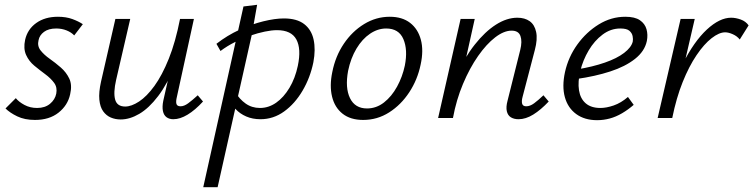

<svg xmlns="http://www.w3.org/2000/svg" viewBox="-20 -493 3147 802"><path d="M126 8Q83 8 52 -7Q21 -22 3 -40L46 -83Q59 -67 82.5 -54.5Q106 -42 135 -42Q168 -42 189 -59.5Q210 -77 215 -102Q220 -128 206 -147Q192 -166 169 -183Q146 -200 123.5 -218.5Q101 -237 89 -263.5Q77 -290 85 -327Q95 -371 131.5 -397Q168 -423 222 -423Q256 -423 282 -413.5Q308 -404 326 -392L290 -345Q278 -358 258 -366Q238 -374 215 -374Q183 -374 164 -360Q145 -346 141 -325Q135 -301 149.5 -282.5Q164 -264 187.5 -247.5Q211 -231 234 -211Q257 -191 269.5 -164.5Q282 -138 273 -99Q263 -53 224.5 -22.5Q186 8 126 8Z M484 6Q462 6 443 -2Q424 -10 411 -28Q398 -46 395 -76.5Q392 -107 402 -152L462 -414H524L465 -159Q453 -106 461 -77Q469 -48 503 -48Q529 -48 561 -69Q593 -90 625 -134Q657 -178 685 -247.5Q713 -317 732 -414H769Q745 -302 712 -222Q679 -142 640.5 -91.5Q602 -41 562 -17.5Q522 6 484 6ZM704 5Q687 5 675.5 -3.5Q664 -12 660.5 -29.5Q657 -47 662 -72L739 -414H790L719 -89Q714 -69 717 -59Q720 -49 734 -49Q749 -49 766 -61.5Q783 -74 806 -95L828 -69Q795 -33 763.5 -14Q732 5 704 5Z M829 289 997 -466 1054 -473 1032 -349 889 289ZM1068 5Q1035 5 1008.5 -6.5Q982 -18 964 -37.5Q946 -57 938 -80L963 -108Q980 -79 1006 -60.5Q1032 -42 1066 -42Q1102 -42 1133.5 -64Q1165 -86 1189 -126Q1213 -166 1224 -218Q1239 -289 1218 -328Q1197 -367 1137 -367Q1115 -367 1086 -361Q1057 -355 1025 -344Q993 -333 961 -317Q929 -301 901 -280L884 -310Q929 -345 980 -368.5Q1031 -392 1080 -404Q1129 -416 1166 -416Q1220 -416 1250.5 -392.5Q1281 -369 1290 -327.5Q1299 -286 1289 -233Q1276 -169 1244 -114.5Q1212 -60 1167 -27.5Q1122 5 1068 5Z M1497 8Q1444 8 1411 -18Q1378 -44 1367 -89.5Q1356 -135 1368 -192Q1381 -258 1416 -310Q1451 -362 1501 -392.5Q1551 -423 1608 -423Q1660 -423 1693 -397.5Q1726 -372 1738 -327Q1750 -282 1737 -223Q1724 -160 1689.5 -107.5Q1655 -55 1605.5 -23.5Q1556 8 1497 8ZM1513 -40Q1552 -40 1584 -65Q1616 -90 1638.5 -131Q1661 -172 1671 -219Q1684 -285 1665 -329.5Q1646 -374 1593 -374Q1558 -374 1525.5 -352Q1493 -330 1469 -290Q1445 -250 1434 -197Q1421 -126 1442 -83Q1463 -40 1513 -40Z M2146 5Q2127 5 2114 -3Q2101 -11 2097 -28.5Q2093 -46 2100 -72L2153 -284Q2162 -320 2154 -342.5Q2146 -365 2117 -365Q2085 -365 2048.5 -337Q2012 -309 1977 -259Q1942 -209 1914 -142.5Q1886 -76 1872 0H1827Q1850 -97 1885 -174.5Q1920 -252 1963 -306.5Q2006 -361 2051.5 -390Q2097 -419 2141 -419Q2172 -419 2192.5 -404.5Q2213 -390 2219.5 -359.5Q2226 -329 2214 -284L2163 -89Q2158 -71 2161 -60Q2164 -49 2178 -49Q2194 -49 2211 -61.5Q2228 -74 2250 -95L2272 -69Q2239 -34 2207.5 -14.5Q2176 5 2146 5ZM1810 0 1904 -414H1963L1871 0Z M2474 9Q2422 9 2387 -16.5Q2352 -42 2339.5 -87Q2327 -132 2340 -192Q2354 -255 2391.5 -307Q2429 -359 2481 -391Q2533 -423 2592 -423Q2632 -423 2653 -408.5Q2674 -394 2680.5 -371Q2687 -348 2682 -322Q2673 -279 2632.5 -247Q2592 -215 2529 -194.5Q2466 -174 2388 -163L2390 -203Q2456 -214 2506.5 -231.5Q2557 -249 2587 -272Q2617 -295 2623 -319Q2625 -329 2622.5 -342Q2620 -355 2609 -364.5Q2598 -374 2571 -374Q2531 -374 2497 -348.5Q2463 -323 2439 -282.5Q2415 -242 2404 -197Q2393 -151 2398.5 -116Q2404 -81 2426.5 -61.5Q2449 -42 2488 -42Q2513 -42 2543.5 -52.5Q2574 -63 2603 -88L2627 -55Q2604 -35 2578.5 -20Q2553 -5 2527 2Q2501 9 2474 9Z M2755 0Q2785 -133 2832 -226.5Q2879 -320 2932.5 -369.5Q2986 -419 3034 -419Q3053 -419 3074 -411.5Q3095 -404 3107 -387L3070 -328Q3059 -342 3041 -350Q3023 -358 3009 -358Q2984 -358 2952.5 -333.5Q2921 -309 2889.5 -262.5Q2858 -216 2831.5 -150Q2805 -84 2788 0ZM2727 0 2823 -414H2882L2786 0Z"/></svg>

Font: Ysabeau Infant
Style: Italic
Weight: 400
Italic angle: -12°
Designer: Christian Thalmann (Catharsis Fonts)
Version: Version 2.001;gftools[0.9.30]; featfreeze: ss01,ss02,lnum